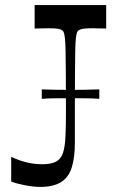

<svg xmlns="http://www.w3.org/2000/svg" viewBox="-20 -720 474 754"><path d="M24 -7V-104Q56 -89 86 -82Q116 -75 146 -75Q180 -75 199.5 -85Q219 -95 227 -118.5Q235 -142 237 -182.5Q239 -223 239 -283Q239 -372 238.5 -429Q238 -486 237.5 -519.5Q237 -553 235 -569.5Q233 -586 230.5 -592.5Q228 -599 224 -601Q219 -605 208 -607Q197 -609 168 -609Q158 -609 145 -608.5Q132 -608 116 -608V-700H397V-608Q381 -608 368 -608.5Q355 -609 345 -609Q316 -609 305.5 -607Q295 -605 289 -601Q285 -599 282.5 -592.5Q280 -586 278 -569.5Q276 -553 275.5 -519.5Q275 -486 274.5 -429Q274 -372 274 -283V-159Q274 -102 262 -63Q250 -24 220 -5Q190 14 138 14Q112 14 78 7.5Q44 1 24 -7ZM144 -332V-369Q172 -368 200 -367.5Q228 -367 256 -367Q285 -367 313.5 -367.5Q342 -368 370 -369V-332Q342 -334 313.5 -334Q285 -334 256 -334Q228 -334 200 -334Q172 -334 144 -332Z"/></svg>

Font: Ojuju Medium
Style: Regular
Weight: 500
Designer: Chisaokwu Joboson, Mirko Velimirovic
Foundry: Udi Foundry
Version: Version 1.000